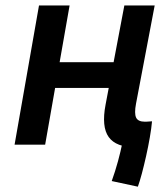

<svg xmlns="http://www.w3.org/2000/svg" viewBox="-20 -538 626 714"><path d="M492.7 156.2 395.5 135.3Q408.7 98.6 418.7 61.8Q428.7 24.9 435.1 -6.8L449.7 -80.6L545.4 -86.9Q543 -60.5 537.1 -26.6Q531.2 7.3 523.4 42.2Q515.6 77.1 507.6 107.2Q499.5 137.2 492.7 156.2ZM34.2 0 125 -517.6H238.8L147.9 0ZM118.7 -210.9 135.3 -306.6H479L461.9 -210.9ZM484.4 9.8Q411.6 9.8 384.3 -28.3Q356.9 -66.4 372.6 -148.9L442.4 -517.6H555.2L485.8 -152.3Q479 -116.2 486.1 -100.8Q493.2 -85.4 519 -85.4Q531.2 -85.4 545.4 -86.9L527.8 7.8Q518.6 8.8 507.8 9.3Q497.1 9.8 484.4 9.8Z"/></svg>

Font: Cascadia Mono Medium
Style: Italic
Weight: 500
Italic angle: -10°
Monospace: yes
Designer: Aaron Bell
Foundry: Saja Typeworks
Version: Version 2407.024